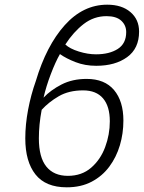

<svg xmlns="http://www.w3.org/2000/svg" viewBox="-20 -790 614 820"><path d="M265 10Q175 10 131.5 -45Q88 -100 88 -199Q88 -258 100 -321.5Q112 -385 133 -444Q178 -595 256.5 -682.5Q335 -770 438 -770Q500 -770 537 -738.5Q574 -707 574 -655Q574 -583 523 -546Q472 -509 391 -509Q343 -509 303 -524.5Q263 -540 236 -559Q217 -526 197 -473.5Q177 -421 166 -373Q196 -405 242.5 -429Q289 -453 350 -453Q427 -453 467 -405.5Q507 -358 507 -275Q507 -220 492 -169.5Q477 -119 447 -78.5Q417 -38 371.5 -14Q326 10 265 10ZM390 -558Q447 -558 483 -581Q519 -604 519 -653Q519 -682 498 -701.5Q477 -721 435 -721Q381 -721 337.5 -687.5Q294 -654 259 -600Q278 -582 316.5 -570Q355 -558 390 -558ZM270 -39Q329 -39 369 -73.5Q409 -108 429 -161.5Q449 -215 449 -272Q449 -336 420 -370Q391 -404 335 -404Q274 -404 231 -379Q188 -354 158 -321Q146 -258 146 -199Q146 -118 178 -78.5Q210 -39 270 -39Z"/></svg>

Font: Noto Sans Light
Style: Italic
Weight: 300
Italic angle: -12°
Designer: Monotype Design Team
Foundry: Monotype Imaging Inc.
Version: Version 2.013; ttfautohint (v1.8.4.7-5d5b)